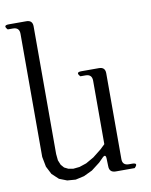

<svg xmlns="http://www.w3.org/2000/svg" viewBox="-90 -811 673 858"><g transform="rotate(-10 246.5 -381.5)"><path d="M400.4 -68.4Q400.4 -40 429.7 -40H444.3Q473.6 -40 452.1 -18.6H366.2Q336.9 -18.6 336.9 -47.9L335.9 -79.1Q335.9 -108.4 316.4 -86.9L299.8 -70.3L261.7 -41L222.7 -22.5L183.6 -13.7L145.5 -16.6L110.4 -30.3L81.1 -57.6L62.5 -93.8L53.7 -139.6V-698.2Q53.7 -727.5 24.4 -727.5H1Q-19.5 -749 9.8 -749H88.9Q117.2 -749 117.2 -720.7V-141.6L120.1 -112.3L128.9 -90.8L141.6 -76.2L159.2 -67.4L181.6 -63.5L210 -66.4L242.2 -77.1L278.3 -97.7L315.4 -127L336.9 -147.5V-435.5Q336.9 -464.8 307.6 -464.8H284.2Q263.7 -486.3 293 -486.3H372.1Q400.4 -486.3 400.4 -458Z"/></g></svg>

Font: B2 Hana
Style: Regular
Weight: 500
Version: 2020-08-05; (max)